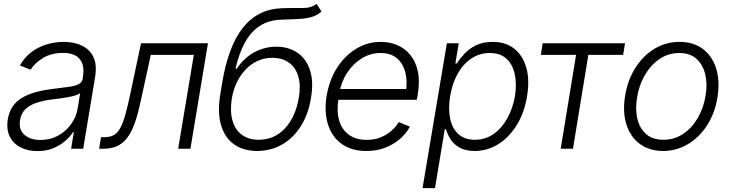

<svg xmlns="http://www.w3.org/2000/svg" viewBox="-20 -770 3776 994"><path d="M173.3 12.2Q124 12.2 86.4 -7.1Q48.8 -26.4 30.5 -63.2Q12.2 -100.1 20.5 -152.8Q27.3 -193.4 47.1 -220.9Q66.9 -248.5 98.1 -266.1Q129.4 -283.7 169.4 -294.2Q209.5 -304.7 256.3 -310.1Q303.2 -315.9 335.7 -320.3Q368.2 -324.7 386.5 -333.7Q404.8 -342.8 408.2 -363.3L409.7 -376Q418.9 -432.1 392.8 -464.1Q366.7 -496.1 305.2 -496.1Q246.1 -496.1 202.9 -470Q159.7 -443.8 138.7 -409.2L83 -431.2Q108.4 -475.6 145.5 -502.4Q182.6 -529.3 225.3 -541.3Q268.1 -553.2 309.6 -553.2Q340.8 -553.2 373 -545.2Q405.3 -537.1 431.2 -516.8Q457 -496.6 469.2 -460.7Q481.4 -424.8 472.2 -370.1L410.6 0H348.1L362.3 -86.4H358.4Q343.3 -62.5 317.1 -39.8Q291 -17.1 255.1 -2.4Q219.2 12.2 173.3 12.2ZM189.9 -45.4Q240.2 -45.4 281 -67.9Q321.8 -90.3 348.4 -127.7Q375 -165 382.3 -209.5L395 -288.1Q387.2 -281.2 369.6 -275.9Q352.1 -270.5 330.3 -266.6Q308.6 -262.7 286.4 -259.8Q264.2 -256.8 247.6 -254.9Q200.7 -249 166 -236.8Q131.3 -224.6 110.4 -203.6Q89.4 -182.6 84 -149.4Q75.7 -100.1 105.7 -72.8Q135.7 -45.4 189.9 -45.4Z M493.2 0 502.9 -59.6H519.5Q548.8 -59.6 568.6 -70.3Q588.4 -81.1 602.5 -106.9Q616.7 -132.8 629.2 -177.5Q641.6 -222.2 655.8 -290L710 -545.9H1056.6L965.8 0H902.3L983.4 -485.8H760.7L713.4 -269Q699.7 -202.1 684.1 -151.9Q668.5 -101.6 646.7 -67.9Q625 -34.2 593.5 -17.1Q562 0 515.6 0Z M1619.1 -750 1644.5 -710.4Q1619.1 -688 1586.7 -680.2Q1554.2 -672.4 1516.1 -671.1Q1478 -669.9 1433.6 -668Q1370.1 -665.5 1324.2 -635.3Q1278.3 -605 1247.8 -549.3Q1217.3 -493.7 1199.2 -414.1H1205.6Q1242.7 -470.2 1296.6 -499.3Q1350.6 -528.3 1410.2 -528.3Q1472.7 -528.3 1518.6 -497.8Q1564.5 -467.3 1584.5 -407.7Q1604.5 -348.1 1589.8 -261.7Q1576.2 -178.2 1537.4 -116.7Q1498.5 -55.2 1440.7 -22Q1382.8 11.2 1311 11.7Q1240.2 11.2 1192.1 -22.5Q1144 -56.2 1124.5 -121.8Q1105 -187.5 1120.6 -282.7L1129.9 -339.8Q1161.6 -530.8 1238 -627Q1314.5 -723.1 1440.4 -727.5Q1501.5 -729.5 1545.2 -728.5Q1588.9 -727.5 1619.1 -750ZM1319.3 -46.4Q1400.4 -46.4 1455.3 -105.5Q1510.3 -164.6 1526.9 -264.2Q1538.1 -329.6 1523.9 -375.7Q1509.8 -421.9 1475.1 -446.3Q1440.4 -470.7 1389.6 -470.7Q1349.1 -470.7 1314.2 -454.8Q1279.3 -439 1252 -410.4Q1224.6 -381.8 1206.3 -343.8Q1188 -305.7 1180.2 -260.3Q1169.9 -194.8 1183.3 -146.7Q1196.8 -98.6 1231.7 -72.5Q1266.6 -46.4 1319.3 -46.4Z M1877 11.7Q1799.8 11.7 1749 -24.9Q1698.2 -61.5 1678 -125.7Q1657.7 -189.9 1670.9 -273.4Q1684.6 -355.5 1724.6 -418.5Q1764.6 -481.4 1823.5 -517.3Q1882.3 -553.2 1951.7 -553.2Q1997.1 -553.2 2036.4 -536.6Q2075.7 -520 2103.8 -486.1Q2131.8 -452.1 2143.1 -400.9Q2154.3 -349.6 2142.6 -279.8L2137.7 -253.4H1711.4L1720.7 -309.1H2113.3L2080.6 -290Q2090.3 -349.1 2078.4 -395.5Q2066.4 -441.9 2034.4 -468.8Q2002.4 -495.6 1950.2 -495.6Q1897 -495.6 1852.1 -467.3Q1807.1 -439 1777.1 -393.1Q1747.1 -347.2 1737.8 -292.5L1732.4 -259.8Q1721.7 -194.3 1735.8 -146.5Q1750 -98.6 1786.4 -72.3Q1822.8 -45.9 1878.4 -45.9Q1918.5 -45.9 1950.4 -58.8Q1982.4 -71.8 2006.3 -92.8Q2030.3 -113.8 2044.4 -137.7L2102.1 -114.3Q2084 -80.1 2051.5 -51.5Q2019 -22.9 1974.9 -5.6Q1930.7 11.7 1877 11.7Z M2167.5 204.1 2293.5 -545.9H2355L2337.4 -441.4H2345.2Q2360.4 -465.8 2384.3 -491.7Q2408.2 -517.6 2444.3 -535.4Q2480.5 -553.2 2530.8 -553.2Q2598.1 -553.2 2642.6 -517.8Q2687 -482.4 2704.8 -419.2Q2722.7 -356 2708.5 -271.5Q2694.8 -187 2655.8 -123.3Q2616.7 -59.6 2560.5 -24.2Q2504.4 11.2 2437.5 11.7Q2388.2 11.2 2357.9 -6.6Q2327.6 -24.4 2311.5 -50.5Q2295.4 -76.7 2288.6 -101.6H2282.7L2231.9 204.1ZM2439 -46.4Q2492.7 -46.4 2535.4 -76.4Q2578.1 -106.4 2606.4 -157.7Q2634.8 -209 2646 -272Q2655.8 -335 2645 -385.5Q2634.3 -436 2602.3 -465.8Q2570.3 -495.6 2515.6 -495.6Q2462.4 -495.6 2419.7 -466.8Q2377 -438 2349.1 -387.9Q2321.3 -337.9 2310.5 -272Q2299.8 -206.5 2310.5 -155.5Q2321.3 -104.5 2353.5 -75.4Q2385.7 -46.4 2439 -46.4Z M2779.8 -485.8 2789.6 -545.9H3215.8L3206.1 -485.8H3025.9L2946.3 0H2882.8L2962.4 -485.8Z M3413.1 11.7Q3341.3 11.2 3292.2 -25.1Q3243.2 -61.5 3222.9 -126Q3202.6 -190.4 3216.3 -274.9Q3230 -357.4 3270.3 -420.2Q3310.5 -482.9 3369.4 -518.1Q3428.2 -553.2 3498 -553.2Q3569.8 -553.2 3618.7 -516.6Q3667.5 -480 3687.7 -415.3Q3708 -350.6 3694.3 -266.1Q3681.2 -184.1 3640.9 -121.6Q3600.6 -59.1 3541.7 -23.9Q3482.9 11.2 3413.1 11.7ZM3414.1 -46.4Q3472.2 -46.4 3517.8 -77.6Q3563.5 -108.9 3593.3 -160.6Q3623 -212.4 3632.8 -274.9Q3643.1 -335.4 3631.1 -385.3Q3619.1 -435.1 3585.7 -465.3Q3552.2 -495.6 3497.1 -495.6Q3439.5 -495.6 3393.6 -463.9Q3347.7 -432.1 3317.9 -380.1Q3288.1 -328.1 3278.3 -266.1Q3268.1 -206.1 3279.5 -156Q3291 -106 3324.7 -76.2Q3358.4 -46.4 3414.1 -46.4Z"/></svg>

Font: Inter Tight Light
Style: Italic
Weight: 300
Italic angle: -9.39999°
Designer: Rasmus Andersson
Foundry: rsms
Version: Version 3.004